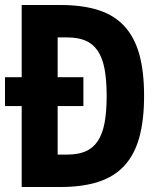

<svg xmlns="http://www.w3.org/2000/svg" viewBox="-20 -749 642 769"><path d="M66.9 -324.2H0V-439.9H66.9V-729H221.2Q310.5 -729 374.3 -708.5Q438 -688 478.5 -643.8Q519 -599.6 538.1 -530.8Q557.1 -461.9 557.1 -365.2Q557.1 -268.6 538.1 -199.2Q519 -129.9 478.5 -85.7Q438 -41.5 374.3 -20.8Q310.5 0 221.2 0H66.9ZM250 -129.9Q292.5 -129.9 322.3 -142.6Q352.1 -155.3 371.1 -183.3Q390.1 -211.4 398.7 -256.1Q407.2 -300.8 407.2 -364.7Q407.2 -428.7 398.7 -473.4Q390.1 -518.1 371.1 -545.9Q352.1 -573.7 322.3 -586.4Q292.5 -599.1 250 -599.1H210.9V-439.9H314V-324.2H210.9V-129.9Z"/></svg>

Font: Hack
Style: Bold
Weight: 700
Monospace: yes
Designer: Christopher Simpkins
Foundry: Christopher Simpkins
Version: Version 2.017